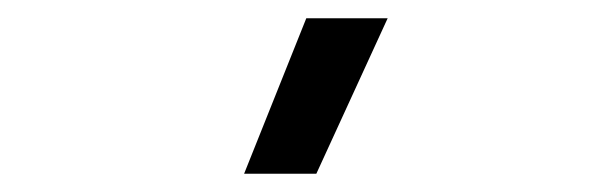

<svg xmlns="http://www.w3.org/2000/svg" viewBox="-20 -720 650 210"><path d="M315 -700 247 -530H326L404 -700Z"/></svg>

Font: Necto Mono
Style: Regular
Weight: 400
Designer: Marco Condello
Foundry: Collletttivo
Version: Version 1.300;Glyphs 3.2 (3217)